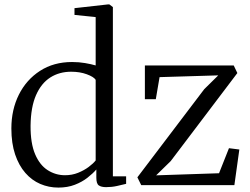

<svg xmlns="http://www.w3.org/2000/svg" viewBox="-20 -839 1132 870"><path d="M244.5 11Q201 11 162.5 -5.5Q124 -22 94.8 -55.5Q65.5 -89 48.5 -139.2Q31.5 -189.5 31.5 -257Q31.5 -342 65.5 -410Q99.5 -478 161.5 -518Q223.5 -558 306.5 -558Q338 -558 365.5 -553.2Q393 -548.5 413.5 -542.5V-761.5L317.5 -771.5V-802L469 -819H475.5L491.5 -807V-40H551.5V-6Q533 -1.5 509.8 3.8Q486.5 9 461 9Q439 9 427.8 1.2Q416.5 -6.5 416.5 -34V-71Q401 -53 376.5 -33.8Q352 -14.5 319 -1.8Q286 11 244.5 11ZM274.5 -45Q306.5 -45 333.8 -56Q361 -67 381.8 -82.5Q402.5 -98 413.5 -112V-477.5Q404.5 -491 373.2 -502.5Q342 -514 302.5 -514Q249 -514 208 -488Q167 -462 143.2 -407.8Q119.5 -353.5 118.5 -269.5Q118 -190 139 -140.5Q160 -91 196 -68Q232 -45 274.5 -45ZM969 -497.5 703 -489.5 686 -389.5H636.5V-542.5H1039L1055.5 -508L753.5 -109L687.5 -44.5L972.5 -54L1017.5 -167.5L1064.5 -161.5L1042 0H620L602.5 -35.5L905.5 -435Z"/></svg>

Font: Merriweather 48pt Light
Style: Regular
Weight: 300
Version: Version 2.100